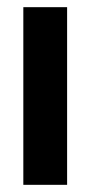

<svg xmlns="http://www.w3.org/2000/svg" viewBox="-20 -515 252 535"><path d="M167 -495V0H45V-495Z"/></svg>

Font: Moniqa Black Heading
Style: Regular
Weight: 900
Designer: Rajesh Rajput
Foundry: Rajesh Rajput
Version: Version 1.000